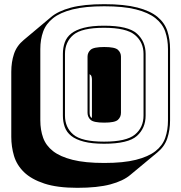

<svg xmlns="http://www.w3.org/2000/svg" viewBox="-20 -765 867 919"><path d="M604 72Q570 101 508.5 117.5Q447 134 350 134Q254 134 192 113.5Q130 93 95 59Q60 25 47 -19Q34 -63 34 -110V-421Q34 -468 47 -507Q60 -546 94 -574L224 -683Q258 -712 319.5 -728.5Q381 -745 479 -745Q575 -745 637 -729Q699 -713 733.5 -684.5Q768 -656 781 -616.5Q794 -577 794 -530V-189Q794 -143 781 -103.5Q768 -64 734 -36ZM784 -189V-530Q784 -576 771 -613.5Q758 -651 724 -678Q690 -705 630.5 -720Q571 -735 479 -735Q387 -735 327.5 -720Q268 -705 234 -678Q200 -651 186.5 -613.5Q173 -576 173 -530V-189Q173 -143 186.5 -105.5Q200 -68 234 -41.5Q268 -15 327.5 0Q387 15 479 15Q571 15 630.5 0Q690 -15 724 -41.5Q758 -68 771 -105.5Q784 -143 784 -189ZM281 -212V-507Q281 -537 290 -562Q299 -587 321 -604.5Q343 -622 381.5 -632Q420 -642 478 -642Q594 -642 635.5 -604Q677 -566 677 -507V-212Q677 -152 635.5 -114.5Q594 -77 478 -77Q420 -77 381.5 -87Q343 -97 321 -114.5Q299 -132 290 -157Q281 -182 281 -212ZM478 -632Q371 -632 331 -598Q291 -564 291 -507V-212Q291 -155 331 -121Q371 -87 478 -87Q585 -87 626 -121Q667 -155 667 -212V-507Q667 -563 626 -597.5Q585 -632 478 -632ZM399 -225V-494Q399 -513 413.5 -526.5Q428 -540 479 -540Q530 -540 544.5 -526.5Q559 -513 559 -494V-225Q559 -205 544.5 -191.5Q530 -178 479 -178Q428 -178 413.5 -191.5Q399 -205 399 -225ZM409 -225Q409 -218 411 -211Q413 -204 420 -200V-385Q420 -392 418 -399Q416 -406 409 -410Z"/></svg>

Font: Bungee Shade
Style: Regular
Weight: 400
Designer: David Jonathan Ross
Foundry: David Jonathan Ross
Version: Version 1.000;PS 1.0;hotconv 1.0.72;makeotf.lib2.5.5900